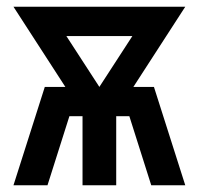

<svg xmlns="http://www.w3.org/2000/svg" viewBox="-20 -550 590 570"><path d="M20 0 113 -292H174L20 -530H530L376 -292H437L530 0H429L364 -205H325V0H225V-205H186L121 0ZM275 -292 373 -443H177Z"/></svg>

Font: Lode
Style: Bold
Weight: 700
Monospace: yes
Designer: Belleve Invis
Foundry: Belleve Invis
Version: Version 29.2.0; ttfautohint (v1.8.3)